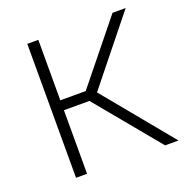

<svg xmlns="http://www.w3.org/2000/svg" viewBox="-103 -634 702 728"><g transform="rotate(-20 248.0 -270.0)"><path d="M83 0V-540.5H127.5V-296.5H230L427 -540.5H480L268.5 -277L496.5 0H442.5L230.5 -256.5H127.5V0Z"/></g></svg>

Font: Encode Sans XLt
Style: Regular
Weight: 200
Designer: Multiple Designers
Foundry: Impallari Type
Version: Version 3.002; ttfautohint (v1.8.3) -l 8 -r 50 -G 200 -x 14 